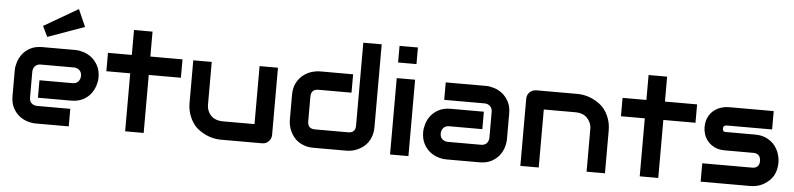

<svg xmlns="http://www.w3.org/2000/svg" viewBox="-45 -993 5092 1231"><g transform="rotate(5 2501.0 -377.5)"><path d="M583.7 -328.7Q583.7 -304.5 574.8 -276Q565.8 -247.5 546.8 -222.8Q527.7 -198 496.5 -181.9Q465.3 -165.8 420.8 -165.8H207.9V-278.2H420.8Q445 -278.2 457.9 -293.3Q470.8 -308.4 470.8 -329.7Q470.8 -353 456.2 -366.1Q441.6 -379.2 420.8 -379.2H207.9Q183.2 -379.2 170.3 -364.1Q157.4 -349 157.4 -327.7V-162.9Q157.4 -138.6 171.8 -125.7Q186.1 -112.9 208.4 -112.9H420.8V0H207.9Q182.2 0 153.7 -8.9Q125.2 -17.8 101.2 -36.9Q77.2 -55.9 60.9 -87.1Q44.6 -118.3 44.6 -162.9V-328.7Q44.6 -353 53.5 -381.2Q62.4 -409.4 81.4 -434.2Q100.5 -458.9 131.7 -475.2Q162.9 -491.6 207.9 -491.6H420.8Q445 -491.6 473.5 -482.7Q502 -473.8 526 -454.7Q550 -435.6 566.8 -404.5Q583.7 -373.3 583.7 -328.7ZM469.3 -644.1 233.2 -559.4 200.5 -627.2 420.3 -755Z M1109.9 -373.3H903V0H783.7V-373.3H630.2V-491.6H783.7V-652H903V-491.6H1109.9Z M1724.3 -59.4Q1724.3 -46.5 1719.6 -35.9Q1714.9 -25.2 1706.9 -17.1Q1699 -8.9 1688.4 -4.5Q1677.7 0 1665.8 0H1398.5Q1376.2 0 1351.5 -5.2Q1326.7 -10.4 1302.7 -21.5Q1278.7 -32.7 1256.2 -49.3Q1233.7 -65.8 1217.1 -90.6Q1200.5 -115.3 1189.9 -147Q1179.2 -178.7 1179.2 -218.8V-491.6H1298V-218.8Q1298 -195.5 1305.7 -177Q1313.4 -158.4 1327 -145.3Q1340.6 -132.2 1359.4 -125.2Q1378.2 -118.3 1399.5 -118.3H1605.9V-491.6H1724.3Z M2373.8 -165.8Q2373.8 -136.1 2365.8 -111.1Q2357.9 -86.1 2345.3 -68.3Q2332.7 -50.5 2315.8 -37.4Q2299 -24.3 2280.4 -15.8Q2261.9 -7.4 2243.3 -3.7Q2224.8 0 2207.9 0H1994.6Q1964.4 0 1940.1 -7.9Q1915.8 -15.8 1897.5 -28.5Q1879.2 -41.1 1866.3 -58.2Q1853.5 -75.2 1845 -93.6Q1836.6 -111.9 1832.9 -130.9Q1829.2 -150 1829.2 -165.8V-325.7Q1829.2 -371.3 1845.8 -403Q1862.4 -434.7 1887.1 -454.2Q1911.9 -473.8 1940.8 -482.7Q1969.8 -491.6 1994.6 -491.6H2207.9V-373.3H1995.5Q1971.3 -373.3 1959.4 -361.1Q1947.5 -349 1947.5 -325.7V-166.8Q1947.5 -142.1 1959.4 -130.2Q1971.3 -118.3 1994.6 -118.3H2207.9Q2232.2 -118.3 2243.8 -130.2Q2255.4 -142.1 2255.4 -165.8V-699H2373.8Z M2606.9 -592.1H2488.6V-699H2606.9ZM2606.9 0H2488.6V-491.6H2606.9Z M3226.7 -162.9Q3226.7 -137.6 3217.8 -109.2Q3208.9 -80.7 3189.9 -56.7Q3170.8 -32.7 3139.6 -16.3Q3108.4 0 3063.9 0H2850.5Q2825.2 0 2796.8 -8.9Q2768.3 -17.8 2744.3 -36.9Q2720.3 -55.9 2704 -87.1Q2687.6 -118.3 2687.6 -162.9Q2687.6 -187.1 2696.5 -216.1Q2705.4 -245 2724.5 -269.1Q2743.6 -293.1 2774.8 -309.4Q2805.9 -325.7 2850.5 -325.7H3063.9V-213.4H2850.5Q2826.2 -213.4 2813.4 -198.3Q2800.5 -183.2 2800.5 -161.9Q2800.5 -138.6 2815.3 -125.7Q2830.2 -112.9 2851.5 -112.9H3063.9Q3088.1 -112.9 3101 -127.2Q3113.9 -141.6 3113.9 -163.9V-328.7Q3113.9 -352 3099.5 -365.6Q3085.1 -379.2 3063.9 -379.2H2804V-491.6H3063.9Q3088.1 -491.6 3116.6 -482.7Q3145 -473.8 3169.1 -454.7Q3193.1 -435.6 3209.9 -404.5Q3226.7 -373.3 3226.7 -328.7Z M3871.8 0H3753.5V-272.8Q3753.5 -296 3745.5 -314.1Q3737.6 -332.2 3724.3 -345.8Q3710.9 -359.4 3692.3 -366.3Q3673.8 -373.3 3652.5 -373.3H3445.5V0H3327.2V-432.7Q3327.2 -445 3331.7 -455.7Q3336.1 -466.3 3344.3 -474.3Q3352.5 -482.2 3363.6 -486.9Q3374.8 -491.6 3386.6 -491.6H3653Q3675.2 -491.6 3700 -486.4Q3724.8 -481.2 3749 -470Q3773.3 -458.9 3795.5 -442.1Q3817.8 -425.2 3834.7 -400.5Q3851.5 -375.7 3861.6 -344.3Q3871.8 -312.9 3871.8 -272.8Z M4421.8 -373.3H4214.9V0H4095.5V-373.3H3942.1V-491.6H4095.5V-652H4214.9V-491.6H4421.8Z M4973.8 -165.8Q4973.8 -136.1 4966.3 -111.1Q4958.9 -86.1 4945.8 -68.3Q4932.7 -50.5 4915.8 -37.4Q4899 -24.3 4881.2 -15.8Q4863.4 -7.4 4844.1 -3.7Q4824.8 0 4807.9 0H4487.6V-118.3H4807.4Q4831.2 -118.3 4843.3 -130.2Q4855.4 -142.1 4855.4 -165.8Q4853.5 -213.4 4807.9 -213.4H4624.8Q4585.6 -213.4 4558.7 -226.7Q4531.7 -240.1 4514.4 -260.4Q4497 -280.7 4489.6 -304.7Q4482.2 -328.7 4482.2 -349Q4482.2 -388.1 4496 -415.6Q4509.9 -443.1 4531.4 -459.9Q4553 -476.7 4578 -484.2Q4603 -491.6 4624.8 -491.6H4914.9V-373.3H4625.2Q4617.3 -373.3 4611.6 -371Q4605.9 -368.8 4603.7 -365.6Q4601.5 -362.4 4601 -358.4Q4600.5 -354.5 4600.5 -351Q4600.5 -343.6 4602.7 -339.4Q4605 -335.1 4608.9 -333.2Q4612.9 -331.2 4616.8 -331.2Q4620.8 -331.2 4624.8 -331.2H4807.9Q4853.5 -331.2 4885.1 -314.9Q4916.8 -298.5 4936.4 -274Q4955.9 -249.5 4964.9 -220.3Q4973.8 -191.1 4973.8 -165.8Z"/></g></svg>

Font: AKL FREE 001
Style: Regular
Weight: 400
Designer: AKL
Foundry: AKL
Version: Version 1.00;August 10, 2024;FontCreator 13.0.0.2630 64-bit